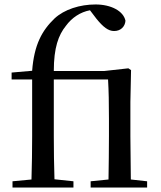

<svg xmlns="http://www.w3.org/2000/svg" viewBox="-20 -840 719 860"><path d="M464 0H639V-28L566 -36L564 -230V-383L567 -526L555 -534L447 -522H221C221 -627 242 -683 275 -724C302 -761 340 -786 383 -794L412 -756C442 -719 465 -701 491 -701C521 -701 540 -721 542 -747C533 -791 477 -820 408 -820C338 -820 268 -798 224 -757C169 -704 133 -641 124 -523L32 -515V-484H124V-230C124 -166 123 -101 121 -36L36 -28V0H309V-28L224 -37C222 -101 221 -166 221 -230V-484H464C467 -431 468 -381 468 -308V-230C468 -176 467 -92 466 -36L386 -28V0Z"/></svg>

Font: Noto Serif CJK SC Medium
Style: Regular
Weight: 500
Designer: Ryoko NISHIZUKA 西塚涼子 (kana & ideographs); Frank Grießhammer (Latin, Greek & Cyrillic); Wenlong ZHANG 张文龙 (bopomofo); San
Foundry: Adobe
Version: Version 2.001;hotconv 1.1.0;makeotfexe 2.6.0